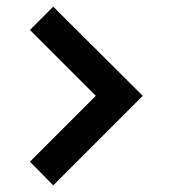

<svg xmlns="http://www.w3.org/2000/svg" viewBox="-20 -657 519 577"><path d="M140 -100 70 -171 268 -369 70 -567 140 -637 409 -369Z"/></svg>

Font: Tomorrow Medium
Style: Regular
Weight: 500
Designer: Tony de Marco, Monica Rizzolli
Foundry: Just in Type
Version: Version 2.002